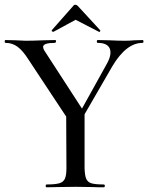

<svg xmlns="http://www.w3.org/2000/svg" viewBox="-30 -795 629 815"><path d="M575 -613Q506 -613 447 -514L329 -310V-81Q330 -50 336 -36Q342 -22 358 -17Q374 -12 410 -12Q415 -12 415 -6Q415 0 410 0Q379 0 362 -1L291 -2L217 -1Q199 0 168 0Q164 0 164 -6Q164 -12 168 -12Q204 -12 221.5 -17Q239 -22 245.5 -36.5Q252 -51 252 -81L251 -300L91 -542Q67 -580 44.5 -596.5Q22 -613 -6 -613Q-10 -613 -10 -619Q-10 -625 -7 -625L36 -624Q66 -622 79 -622Q107 -622 155 -624L204 -625Q208 -625 208 -620Q208 -618 206.5 -615.5Q205 -613 203 -613Q153 -613 153 -596Q153 -587 163 -573L318 -334L424 -525Q439 -552 439 -572Q439 -592 425.5 -602.5Q412 -613 385 -613Q381 -613 381 -619Q381 -625 385 -625L433 -624Q473 -622 501 -622Q517 -622 541 -624L575 -625Q579 -625 579 -619Q579 -613 575 -613ZM196 -660Q193 -660 190.5 -662.5Q188 -665 190 -667L281 -770Q284 -775 290 -775Q295 -775 300 -770L395 -667Q397 -665 394.5 -661.5Q392 -658 390 -660L291 -711L197 -660Z"/></svg>

Font: Cormorant Upright Medium
Style: Regular
Weight: 500
Designer: Christian Thalmann (Catharsis Fonts)
Foundry: Catharsis Fonts
Version: Version 3.302